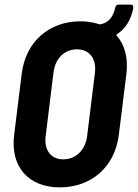

<svg xmlns="http://www.w3.org/2000/svg" viewBox="-20 -800 596 829"><path d="M486 -653C519 -674 544 -710 555 -762C557 -774 553 -780 546 -780H492C485 -780 479 -776 478 -768C467 -716 438 -699 413 -695C411 -695 409 -695 407 -696C384 -703 356 -708 327 -708C191 -708 91 -619 74 -483L41 -217C24 -80 103 9 238 9C375 9 476 -80 493 -217L526 -483C534 -551 518 -607 484 -646C482 -649 482 -651 486 -653ZM356 -211C348 -152 308 -112 253 -112C200 -112 170 -152 177 -211L211 -487C218 -547 258 -587 312 -587C366 -587 397 -547 390 -487Z"/></svg>

Font: Barlow Semi Condensed
Style: Bold Italic
Weight: 700
Width: 4
Italic angle: -7°
Designer: Jeremy Tribby
Foundry: Tribby Type
Version: Version 1.422;hotconv 1.0.109;makeotfexe 2.5.65596